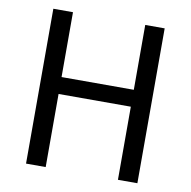

<svg xmlns="http://www.w3.org/2000/svg" viewBox="-81 -814 891 895"><g transform="rotate(10 364.0 -366.5)"><path d="M100 -733H193V-426H535V-733H627V0H535V-346H193V0H100Z"/></g></svg>

Font: Noto Sans Tobesmart edit
Style: Regular
Weight: 400
Designer: Ryoko NISHIZUKA  (kana & ideographs); Paul D. Hunt (Latin, Greek & Cyrillic); Wenlong ZHANG  (bopomofo); Sandoll Communi
Foundry: Adobe Systems Incorporated
Version: Version 1.005 Oct 7, 2021